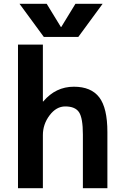

<svg xmlns="http://www.w3.org/2000/svg" viewBox="-20 -983 645 1003"><path d="M300 -842 374 -963H516L389 -790H209L82 -963H224L298 -842ZM74 -750H204V-453H206Q271 -530 366 -530Q456 -530 498.5 -474.5Q541 -419 541 -293V0H413V-280Q413 -366 393 -396.5Q373 -427 321 -427Q274 -427 239 -380.5Q204 -334 204 -277V0H74Z"/></svg>

Font: M PLUS 1p
Style: Bold
Weight: 700
Version: Version 1.062